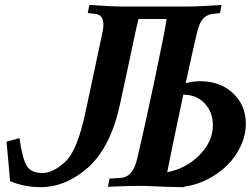

<svg xmlns="http://www.w3.org/2000/svg" viewBox="-20 -754 1017 776"><path d="M693.4 2.4 692.9 2Q657.2 1.5 610.8 -0.7Q564.5 -2.9 541.5 -2.9Q500 -2.9 416 1L422.4 -32.2L468.8 -35.2Q516.6 -38.1 533.7 -109.4Q560.1 -219.2 603.8 -425.8Q647.5 -632.3 653.3 -677.2H539.6Q538.1 -672.9 527.3 -623.5Q516.1 -570.3 495.1 -472.4Q474.1 -374.5 465.3 -334Q428.7 -161.6 336.9 -77.6Q246.1 2.4 144 2.4Q77.6 2.4 20.5 -22Q19.5 -35.6 17.6 -58.3Q15.6 -81.1 12.2 -117.9Q8.8 -154.8 6.3 -181.2L58.6 -195.8Q70.8 -111.3 88.4 -83Q106 -54.7 151.9 -54.7Q195.3 -54.7 245.6 -102.1Q293.5 -147 327.1 -308.1Q338.4 -361.3 361.1 -468Q383.8 -574.7 395 -627.4Q397.9 -641.1 397.9 -654.3Q397.9 -693.8 366.2 -697.8L334.5 -701.2L341.3 -733.9Q434.6 -727.5 480.5 -727.5H730Q780.3 -727.5 875.5 -733.9L869.1 -701.2L839.8 -697.8Q814.9 -694.8 799.8 -677.2Q784.7 -659.7 776.4 -623Q763.2 -568.4 730.5 -418Q762.7 -425.8 789.1 -425.8Q870.1 -425.8 921.9 -377Q973.6 -328.1 973.6 -253.9Q973.6 -208 952.9 -163.6Q932.1 -119.1 897.7 -85.4Q863.3 -51.8 818.1 -28.8Q772.9 -5.9 725.6 0L727.1 2.4Q721.7 2.4 712.6 2.2Q703.6 2 699.2 2Q698.2 2 696.3 2.2Q694.3 2.4 693.4 2.4ZM723.1 -371.1H720.7Q673.3 -147.9 655.8 -58.1Q730.5 -71.8 785.4 -126.5Q840.3 -181.2 840.3 -247.6Q840.3 -300.8 807.4 -335.9Q774.4 -371.1 723.1 -371.1Z"/></svg>

Font: Flanker
Style: Bold Italic
Weight: 700
Italic angle: -12°
Designer: Flanker
Version: Version 2.000